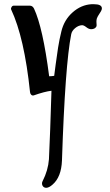

<svg xmlns="http://www.w3.org/2000/svg" viewBox="-20 -464 524 914"><path d="M122 -437Q135 -437 142 -423Q184 -333 214 -101Q218 -101 226 -101.5Q234 -102 238 -103Q240 -117 245 -157Q250 -197 256.5 -237.5Q263 -278 272 -314Q285 -369 325.5 -405Q366 -441 416 -444Q422 -444 427 -444Q465 -444 465 -424Q465 -421 464 -418Q463 -413 453.5 -399Q444 -385 441 -376Q439 -369 439 -361Q439 -358 439.5 -352Q440 -346 440 -344Q440 -340 439 -338Q432 -325 414 -325Q403 -325 391 -334.5Q379 -344 371 -344Q371 -344 370 -344Q353 -343 337.5 -330Q322 -317 319 -301Q290 -155 275 300Q272 379 230 415Q213 430 200 430Q191 430 185.5 424Q180 418 180 409Q180 403 183 398Q209 347 213 294Q219 171 225 -32Q192 -28 141 -10Q134 -8 129 -12.5Q124 -17 123 -25Q96 -285 33 -419Q31 -424 35 -430.5Q39 -437 45 -437Z"/></svg>

Font: Triodion Unicode
Style: Normal
Weight: 400
Version: Version 1.1